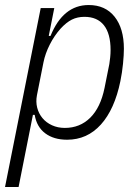

<svg xmlns="http://www.w3.org/2000/svg" viewBox="-26 -544 556 764"><path d="M136 -512H190L168 -401H175Q225 -524 327 -524Q393 -524 430 -477.5Q467 -431 467 -350Q467 -326 463.5 -290.5Q460 -255 453 -221Q430 -109 375.5 -48.5Q321 12 241 12Q188 12 154 -13.5Q120 -39 112 -87H105L48 200H-6ZM232 -35Q292 -35 333 -75.5Q374 -116 390 -194L409 -289Q411 -301 412.5 -316Q414 -331 414 -345Q414 -410 387.5 -443.5Q361 -477 310 -477Q282 -477 260 -466Q238 -455 215 -430Q190 -402 172 -366.5Q154 -331 147 -296L121 -165Q116 -139 122 -115.5Q128 -92 143 -74Q158 -56 181 -45.5Q204 -35 232 -35Z"/></svg>

Font: IBM Plex Sans Cond Light
Style: Italic
Weight: 300
Width: 3
Italic angle: -11°
Designer: Mike Abbink, Paul van der Laan, Pieter van Rosmalen
Foundry: Bold Monday
Version: Version 1.3